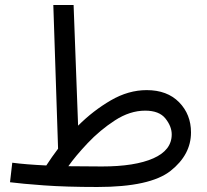

<svg xmlns="http://www.w3.org/2000/svg" viewBox="-20 -734 828 767"><path d="M743 -205Q743 -277 695.5 -325.5Q648 -374 566 -374Q493 -374 422.5 -333Q352 -292 292 -232L274 -714H193L212 -140Q187 -107 165 -73Q81 -77 29 -84L20 -6Q66 0 155 6.5Q244 13 369 13Q580 13 661.5 -51.5Q743 -116 743 -205ZM560 -292Q616 -292 641 -260.5Q666 -229 666 -197Q666 -134 592.5 -101.5Q519 -69 387 -69Q313 -69 253 -70Q281 -110 330 -162Q379 -214 439 -253Q499 -292 560 -292Z"/></svg>

Font: Noto Sans Arabic UI
Style: Regular
Weight: 400
Designer: Nadine Chahine - Monotype Design Team
Foundry: Monotype Imaging Inc.
Version: Version 1.900